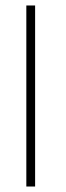

<svg xmlns="http://www.w3.org/2000/svg" viewBox="-20 -680 242 700"><path d="M76 -660H108V0H76Z"/></svg>

Font: League Spartan ExtraLight
Style: Regular
Weight: 200
Foundry: The League of Moveable Type
Version: Version 2.002